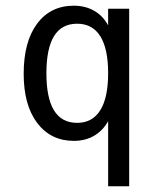

<svg xmlns="http://www.w3.org/2000/svg" viewBox="-20 -483 540 677"><path d="M143.6 -224.6Q143.6 -137.7 170.4 -93.8Q197.3 -49.8 252 -49.8Q305.7 -49.8 333.5 -94.2Q361.3 -138.7 361.3 -224.6Q361.3 -311.5 333.5 -355.5Q305.7 -399.4 252 -399.4Q197.3 -399.4 170.4 -355.5Q143.6 -311.5 143.6 -224.6ZM361.3 -55.7Q342.8 -22.5 312 -4.4Q281.2 13.7 240.2 13.7Q159.2 13.7 111.3 -49.3Q63.5 -112.3 63.5 -222.7Q63.5 -335.9 110.8 -399.4Q158.2 -462.9 240.2 -462.9Q280.3 -462.9 311.5 -445.3Q342.8 -427.7 361.3 -393.6V-452.1H435.5V173.8H361.3Z"/></svg>

Font: BabelStone Xiangqi
Style: Regular
Weight: 400
Designer: Andrew West
Foundry: BabelStone
Version: Version 11.000 June 09, 2018